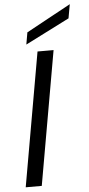

<svg xmlns="http://www.w3.org/2000/svg" viewBox="-62 -966 466 1001"><g transform="rotate(-5 171.5 -465.5)"><path d="M31 0 154 -700H238L115 0ZM99 -741 110 -804 343 -931 330 -858Z"/></g></svg>

Font: Rethink Sans
Style: Italic
Weight: 400
Italic angle: -10°
Designer: The Rethink Sans project authors (Hans Thiessen). DM Sans designed by Colophon Foundry.
Foundry: Rethink Communications LLC
Version: Version 1.001